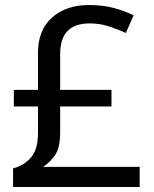

<svg xmlns="http://www.w3.org/2000/svg" viewBox="-20 -743 612 763"><path d="M334 -723Q389 -723 433 -711Q477 -699 511 -682L480 -612Q450 -626 413.5 -638Q377 -650 336 -650Q279 -650 249 -620.5Q219 -591 219 -525V-386H423V-320H219V-216Q219 -155 198 -125.5Q177 -96 151 -80H535V0H32V-74Q75 -85 103 -117Q131 -149 131 -215V-320H35V-386H131V-534Q131 -623 186.5 -673Q242 -723 334 -723Z"/></svg>

Font: Noto Sans Tifinagh Ghat
Style: Regular
Weight: 400
Designer: JamraPatel
Foundry: JamraPatel LLC
Version: Version 2.006; ttfautohint (v1.8.4.7-5d5b)